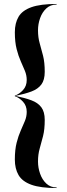

<svg xmlns="http://www.w3.org/2000/svg" viewBox="-20 -800 336 970"><path d="M266 150Q184.5 150 138.6 133.4Q92.6 116.8 73.8 84.6Q55 52.5 55 6Q55 -43.9 64.1 -79.2Q73.1 -114.5 85 -140.8Q96.9 -167 105.9 -189.2Q115 -211.4 115 -235Q115 -265.8 96.2 -286.1Q77.5 -306.5 55 -314V-317Q77.5 -324.5 96.2 -344.9Q115 -365.2 115 -396Q115 -419.6 105.9 -441.8Q96.9 -464 85 -490.2Q73.1 -516.5 64.1 -551.8Q55 -587.1 55 -637Q55 -683.5 73.8 -715.4Q92.6 -747.2 138.6 -763.6Q184.5 -780 266 -780V-777Q235 -777 214.1 -757.6Q193.1 -738.2 182.6 -708.4Q172 -678.5 172 -647Q172 -611 180.5 -581.5Q189 -552 197.5 -518.5Q206 -485 206 -437Q206 -395.9 188.9 -373.1Q171.9 -350.2 138.8 -337.8Q105.6 -325.4 57.5 -315.5Q105.6 -305.6 138.8 -293.2Q171.9 -280.8 188.9 -257.9Q206 -235.1 206 -194Q206 -146 197.5 -112.5Q189 -79 180.5 -49.5Q172 -20 172 16Q172 47.5 182.6 77.6Q193.1 107.8 214.1 127.4Q235 147 266 147Z"/></svg>

Font: Bodoni* 72 Medium
Style: Regular
Weight: 500
Version: Version 1.002; ttfautohint (v0.97) -l 8 -r 50 -G 200 -x 14 -